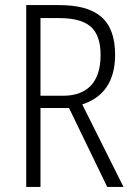

<svg xmlns="http://www.w3.org/2000/svg" viewBox="-20 -800 523 754"><path d="M212 -780H83V-66H139V-376H251L401 -66H465L303 -390C386 -417 432 -480 432 -585C432 -724 358 -780 212 -780ZM210 -729C325 -729 375 -689 375 -583C375 -475 320 -424 228 -424H139V-729Z"/></svg>

Font: Noto Sans Malayalam UI Condensed Light
Style: Regular
Weight: 300
Width: 3
Designer: Jelle Bosma - Monotype Design Team
Foundry: Monotype Imaging Inc.
Version: Version 2.104